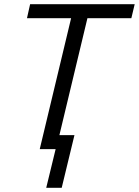

<svg xmlns="http://www.w3.org/2000/svg" viewBox="-20 -713 664 918"><path d="M201 185 246 0H170L320 -626H109L124 -693H624L608 -626H398L264 -67H336L275 185Z"/></svg>

Font: Ubuntu Sans
Style: Italic
Weight: 400
Italic angle: -13.5°
Designer: Dalton Maag Ltd
Foundry: Dalton Maag Ltd
Version: Version 1.006